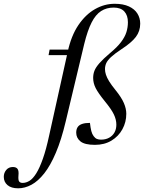

<svg xmlns="http://www.w3.org/2000/svg" viewBox="-193 -755 760 1014"><path d="M63.5 -464 69 -493H210L204.5 -464ZM154 -113.5Q131 -16.5 102.2 51.2Q73.5 119 40.8 160.5Q8 202 -27 220.8Q-62 239.5 -97 239.5Q-133.5 239.5 -153.2 222.8Q-173 206 -173 179Q-173 158 -160 142.5Q-147 127 -125 127Q-107.5 127 -100.2 137.2Q-93 147.5 -95.5 171.5Q-97.5 196 -91.8 203.5Q-86 211 -73.5 211Q-55 211 -37 199.8Q-19 188.5 -1.5 160.5Q16 132.5 33.2 84Q50.5 35.5 66.5 -39L164.5 -481Q183 -566.5 221 -622.5Q259 -678.5 308.8 -706.8Q358.5 -735 412.5 -735Q458 -735 488 -721Q518 -707 532.8 -683.2Q547.5 -659.5 547.5 -630Q547.5 -590.5 524.5 -560Q501.5 -529.5 447.5 -494.5Q412 -471 393.2 -453.5Q374.5 -436 368 -421.2Q361.5 -406.5 361.5 -390Q361.5 -376 366.5 -360.5Q371.5 -345 383.2 -325.8Q395 -306.5 416.5 -280Q448.5 -240.5 461.2 -210.8Q474 -181 474 -154Q474 -110 453.5 -72.5Q433 -35 395.8 -12.5Q358.5 10 308.5 10Q254.5 10 232 -8.2Q209.5 -26.5 209.5 -54.5Q209.5 -72 217 -83.5Q224.5 -95 240.8 -100.5Q257 -106 282 -106Q285 -79.5 289.2 -63Q293.5 -46.5 301.5 -36Q309.5 -25 319 -21.2Q328.5 -17.5 340.5 -17.5Q365 -17.5 383.2 -27.5Q401.5 -37.5 411.5 -55.2Q421.5 -73 421.5 -96.5Q421.5 -123.5 408.2 -151Q395 -178.5 360 -221Q325.5 -263.5 312.2 -289.8Q299 -316 299 -343.5Q299 -364 306 -381.8Q313 -399.5 332.2 -421.5Q351.5 -443.5 388 -474.5Q425.5 -505.5 446 -532.5Q466.5 -559.5 474.5 -585Q482.5 -610.5 482.5 -637.5Q482.5 -673.5 463.8 -694.2Q445 -715 407.5 -715Q369.5 -715 340.8 -696.5Q312 -678 290.8 -636.2Q269.5 -594.5 252 -523.5Z"/></svg>

Font: Newsreader 60pt
Style: Italic
Weight: 400
Italic angle: -17°
Designer: Hugues Gentile
Foundry: Production Type
Version: Version 1.003